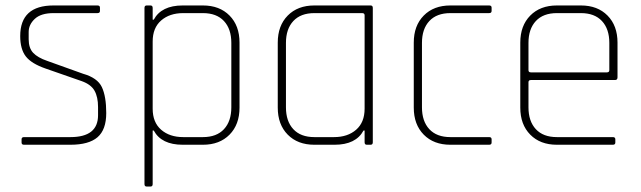

<svg xmlns="http://www.w3.org/2000/svg" viewBox="-20 -530 2346 703"><path d="M238 0H68Q59 0 59 -8V-20Q59 -28 68 -28H238Q339 -28 339 -108V-138Q339 -175 326 -198Q313 -221 279 -233L147 -279Q95 -297 74.5 -323.5Q54 -350 54 -398Q54 -510 176 -510H337Q346 -510 346 -502V-490Q346 -482 337 -482H176Q130 -482 107.5 -461Q85 -440 85 -413V-386Q85 -354 101.5 -336.5Q118 -319 153 -307L284 -260Q337 -245 353 -211Q369 -177 369 -116Q369 -55 337 -27.5Q305 0 238 0Z M531 153H517Q509 153 509 144V-501Q509 -510 517 -510H531Q539 -510 539 -501V-458H543Q571 -510 649 -510H723Q784 -510 820.5 -473Q857 -436 857 -374V-136Q857 -74 820.5 -37Q784 0 723 0H649Q571 0 543 -52H539V144Q539 153 531 153ZM651 -28H723Q773 -28 800 -57Q827 -86 827 -137V-373Q827 -424 800 -453Q773 -482 723 -482H651Q601 -482 570 -455Q539 -428 539 -378V-132Q539 -82 570 -55Q601 -28 651 -28Z M1205 0H1131Q1070 0 1033.5 -37Q997 -74 997 -136V-374Q997 -436 1033.5 -473Q1070 -510 1131 -510H1337Q1345 -510 1345 -501V-9Q1345 0 1337 0H1323Q1315 0 1315 -9V-52H1311Q1283 0 1205 0ZM1315 -132V-474Q1315 -482 1306 -482H1131Q1081 -482 1054 -453Q1027 -424 1027 -373V-137Q1027 -86 1054 -57Q1081 -28 1131 -28H1203Q1253 -28 1284 -55Q1315 -82 1315 -132Z M1780 -20V-8Q1780 0 1771 0H1629Q1568 0 1531.5 -37Q1495 -74 1495 -136V-374Q1495 -436 1531.5 -473Q1568 -510 1629 -510H1771Q1780 -510 1780 -502V-490Q1780 -482 1771 -482H1629Q1579 -482 1552 -453Q1525 -424 1525 -373V-137Q1525 -86 1552 -57Q1579 -28 1629 -28H1771Q1780 -28 1780 -20Z M2224 0H2019Q1958 0 1921.5 -37Q1885 -74 1885 -136V-374Q1885 -436 1921.5 -473Q1958 -510 2019 -510H2107Q2168 -510 2204.5 -473Q2241 -436 2241 -374V-247Q2241 -237 2232 -237H1924Q1915 -237 1915 -229V-137Q1915 -86 1942 -57Q1969 -28 2019 -28H2224Q2233 -28 2233 -20V-8Q2233 0 2224 0ZM1924 -265H2202Q2211 -265 2211 -273V-373Q2211 -424 2184 -453Q2157 -482 2107 -482H2019Q1969 -482 1942 -453Q1915 -424 1915 -373V-273Q1915 -265 1924 -265Z"/></svg>

Font: Rajdhani Light
Style: Regular
Weight: 300
Designer: Satya Rajpurohit, Jyotish Sonowal
Foundry: Indian Type Foundry
Version: Version 1.201;PS 1.0;hotconv 1.0.78;makeotf.lib2.5.61930; tt